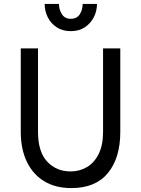

<svg xmlns="http://www.w3.org/2000/svg" viewBox="-20 -948 720 980"><path d="M344 12Q263 12 205.5 -23Q148 -58 117 -122.5Q86 -187 86 -275V-701H174V-275Q174 -173 221 -123Q268 -73 340 -73Q386 -73 423.5 -95Q461 -117 483.5 -162Q506 -207 506 -275V-701H594V-275Q594 -142 531 -65Q468 12 344 12ZM341 -789Q299 -789 269 -809Q239 -829 223.5 -860.5Q208 -892 208 -928H281Q281 -899 296 -875.5Q311 -852 341 -852Q373 -852 387.5 -875.5Q402 -899 402 -928H475Q475 -892 459 -860.5Q443 -829 413.5 -809Q384 -789 341 -789Z"/></svg>

Font: Inclusive Sans
Style: Regular
Weight: 400
Designer: Olivia King
Foundry: Olivia King
Version: Version 2.004